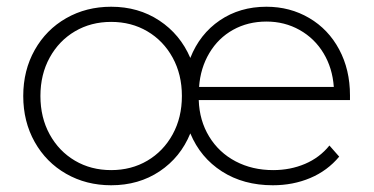

<svg xmlns="http://www.w3.org/2000/svg" viewBox="-20 -546 1109 570"><path d="M1019 -249H570Q572 -188 601 -140.5Q630 -93 679.5 -67Q729 -41 791 -41Q842 -41 885.5 -59.5Q929 -78 958 -114L987 -81Q952 -39 901 -17.5Q850 4 790 4Q703 4 639 -37Q575 -78 545 -150Q516 -79 454 -37.5Q392 4 310 4Q236 4 176.5 -30Q117 -64 83 -124.5Q49 -185 49 -261Q49 -337 83 -397.5Q117 -458 176.5 -492Q236 -526 310 -526Q391 -526 453 -485Q515 -444 545 -374Q573 -445 632.5 -485.5Q692 -526 771 -526Q841 -526 898 -492.5Q955 -459 987 -399Q1019 -339 1019 -263ZM571 -288H971Q967 -344 940.5 -388Q914 -432 869.5 -457Q825 -482 771 -482Q716 -482 672 -457.5Q628 -433 601.5 -388.5Q575 -344 571 -288ZM520 -261Q520 -325 492.5 -375Q465 -425 417.5 -453Q370 -481 310 -481Q250 -481 202.5 -453Q155 -425 127.5 -375Q100 -325 100 -261Q100 -197 127.5 -147Q155 -97 202.5 -69Q250 -41 310 -41Q370 -41 417.5 -69Q465 -97 492.5 -147Q520 -197 520 -261Z"/></svg>

Font: Montserrat Atlas Light
Style: Regular
Weight: 300
Designer: Julieta Ulanovsky
Foundry: Julieta Ulanovsky
Version: Version 7.200